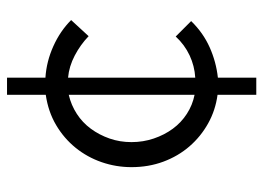

<svg xmlns="http://www.w3.org/2000/svg" viewBox="-124 -526 767 560"><g transform="rotate(-90 260.0 -245.5)"><path d="M264 118V5Q219 -1 180.5 -22.5Q142 -44 113.5 -77Q85 -110 69 -153Q53 -196 53 -246Q53 -291 67.5 -333Q82 -375 109.5 -409Q137 -443 176 -466Q215 -489 264 -496V-609H314V-497Q361 -494 405.5 -474Q450 -454 482 -422Q470 -409 458.5 -396.5Q447 -384 435 -371Q410 -395 378.5 -411.5Q347 -428 314 -431V-60Q348 -62 379 -76.5Q410 -91 434 -117L479 -72Q445 -37 402.5 -18Q360 1 314 6V118ZM126 -246Q126 -212 136.5 -181Q147 -150 165 -125.5Q183 -101 208.5 -84.5Q234 -68 264 -62V-429Q234 -422 208.5 -405.5Q183 -389 165 -364.5Q147 -340 136.5 -310Q126 -280 126 -246Z"/></g></svg>

Font: Rosa Sans Light
Style: Regular
Weight: 300
Designer: Pentagram / MCKL
Foundry: Pentagram / MCKL
Version: Version 1.005;September 16, 2019;FontCreator 11.5.0.2425 64-